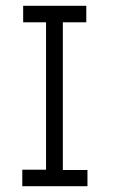

<svg xmlns="http://www.w3.org/2000/svg" viewBox="-20 -643 390 663"><path d="M57 0V-57H139V-566H60V-623H278V-566H197V-56H282V0Z"/></svg>

Font: Inconsolata ExtraCondensed
Style: Regular
Weight: 400
Width: 2
Monospace: yes
Designer: Raph Levien, Cyreal, Brenton Simpson
Foundry: Raph Levien, Cyreal, Google
Version: Version 3.000; ttfautohint (v1.8.2.53-6de2)